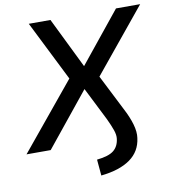

<svg xmlns="http://www.w3.org/2000/svg" viewBox="-117 -787 949 1056"><g transform="rotate(-10 357.5 -259.5)"><path d="M363 186 355 96Q421 89 449 66.5Q477 44 482 2Q485 -19 475 -47.5Q465 -76 447 -114L354 -299H355L113 0H-22L299 -390L298 -339L115 -705H236L374 -423L602 -705H737L433 -334L431 -383L547 -154Q574 -103 586.5 -59.5Q599 -16 594 17Q585 91 526 133Q467 175 363 186Z"/></g></svg>

Font: Nunito Sans 7pt SemiBold
Style: Italic
Weight: 600
Italic angle: -9°
Designer: Vernon Adams
Foundry: Vernon Adams
Version: Version 3.101;gftools[0.9.27]